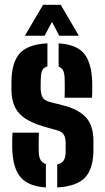

<svg xmlns="http://www.w3.org/2000/svg" viewBox="-20 -794 448 822"><path d="M225 8.5V-90Q243.5 -94 252 -106.2Q260.5 -118.5 261 -141V-183Q261 -204 253.5 -216.8Q246 -229.5 226.5 -235.5L161.5 -254Q119 -267 89.5 -285.8Q60 -304.5 44.8 -334Q29.5 -363.5 29 -407.5V-443Q29.5 -526 64 -565Q98.5 -604 183 -608.5V-509.5Q168 -505.5 161.8 -494.5Q155.5 -483.5 155 -463Q154.5 -450.5 154.2 -443.5Q154 -436.5 154 -418.5Q154 -395.5 161 -379.8Q168 -364 192.5 -357.5L250 -343Q314.5 -327 347.2 -292.2Q380 -257.5 380 -190V-151.5Q379.5 -71 343.8 -33.5Q308 4 225 8.5ZM256.5 -375.5Q257 -386.5 257.2 -404Q257.5 -421.5 257.2 -438Q257 -454.5 256.5 -463Q255.5 -482.5 249.8 -493.2Q244 -504 231 -508.5V-608.5Q307 -603.5 339 -565.8Q371 -528 374.5 -448.5Q375 -437 375 -422.5Q375 -408 374.8 -395Q374.5 -382 373.5 -375.5ZM32.5 -154.5Q32 -172 32.2 -194.5Q32.5 -217 33.5 -226H146.5Q145.5 -199.5 145.5 -177.2Q145.5 -155 146 -141Q147 -119.5 154.5 -108Q162 -96.5 176.5 -91.5V8.5Q101.5 3.5 68.5 -34.8Q35.5 -73 32.5 -154.5ZM86.5 -641 164.5 -773.5H240L317.5 -641H233.5L202.5 -700.5L171 -641Z"/></svg>

Font: Big Shoulders Stencil Display Thin ExtraBold
Style: Regular
Weight: 800
Version: Version 2.001